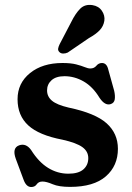

<svg xmlns="http://www.w3.org/2000/svg" viewBox="-20 -739 531 771"><path d="M239 -433Q205 -433 187 -416.8Q169 -400.5 169 -376Q169 -351 188.8 -334.5Q208.5 -318 255.5 -307Q363 -284.5 408.2 -243.8Q453.5 -203 453.5 -141.5Q453.5 -73 405 -30.8Q356.5 11.5 261.5 11.5Q216.5 11.5 191.5 0.8Q166.5 -10 150.5 -10Q135 -10 127.5 1Q120 12 105.5 12Q85.5 12 75 -16.5L43.5 -101Q27.5 -145 57 -155.5Q84.5 -165 105 -136.5Q135.5 -88 173.2 -64.8Q211 -41.5 254.5 -41.5Q295 -41.5 314.8 -58.8Q334.5 -76 334.5 -104Q334.5 -131 310.8 -148.2Q287 -165.5 231 -178Q136.5 -196 93.5 -235.5Q50.5 -275 50.5 -340.5Q50.5 -405 100.5 -445.5Q150.5 -486 231 -486Q264.5 -486 285.8 -480.5Q307 -475 320.2 -469.5Q333.5 -464 342.5 -464Q358 -464 367 -475Q376 -486 389.5 -486Q409 -486 415 -459L438.5 -374.5Q443 -354.5 440.8 -340Q438.5 -325.5 424.5 -321Q401.5 -313.5 379.5 -346.5Q352.5 -391 315.8 -412Q279 -433 239 -433ZM266.5 -651.5Q283 -685 302 -704Q321 -723 351 -718.5Q376.5 -714.5 389.2 -695.5Q402 -676.5 399 -655.5Q395.5 -633.5 380.2 -617.5Q365 -601.5 337 -586L252 -528Q243.5 -524 234 -524Q224.5 -524 219 -529.5Q212 -536 213.5 -544.2Q215 -552.5 219.5 -561.5Z"/></svg>

Font: Fraunces 9pt S050 SemiBold
Style: Regular
Weight: 600
Version: Version 1.000; ttfautohint (v1.8.3)